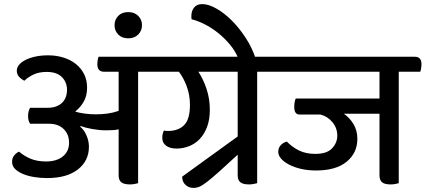

<svg xmlns="http://www.w3.org/2000/svg" viewBox="-20 -889 2077 937"><path d="M654 -539V5Q646 7 636 9Q626 11 614 11Q585 11 572 0.5Q559 -10 559 -33V-258Q547 -255 532 -254Q517 -253 497 -253Q465 -253 429.5 -259.5Q394 -266 373 -274L371 -271Q390 -256 402 -228.5Q414 -201 414 -173Q414 -104 360 -62Q306 -20 210 -20Q177 -20 146.5 -25Q116 -30 92 -40Q68 -50 53.5 -64.5Q39 -79 39 -99Q39 -119 50 -131.5Q61 -144 73 -149Q97 -128 129 -114.5Q161 -101 205 -101Q256 -101 286.5 -125.5Q317 -150 317 -192Q317 -234 290.5 -259.5Q264 -285 220 -285H127Q122 -293 119.5 -301.5Q117 -310 117 -323Q117 -347 127 -363H213Q257 -363 282 -386.5Q307 -410 307 -451Q307 -488 282 -513Q257 -538 208 -538Q170 -538 143 -525Q116 -512 99 -495Q83 -503 72.5 -515Q62 -527 62 -544Q62 -559 73 -572.5Q84 -586 104.5 -596.5Q125 -607 153 -613Q181 -619 215 -619Q255 -619 290 -608Q325 -597 350.5 -576.5Q376 -556 390.5 -527Q405 -498 405 -461Q405 -420 387.5 -391Q370 -362 347 -345Q354 -342 365.5 -339.5Q377 -337 391 -335Q405 -333 420 -332Q435 -331 447 -331Q478 -331 506 -335Q534 -339 559 -348V-539H487Q455 -539 455 -577Q455 -585 456.5 -594.5Q458 -604 461 -612H732Q765 -612 765 -575Q765 -567 763 -557Q761 -547 759 -539Z M539 -766Q539 -793 557 -811.5Q575 -830 606 -830Q636 -830 654.5 -811.5Q673 -793 673 -766Q673 -739 654.5 -720.5Q636 -702 606 -702Q575 -702 557 -720.5Q539 -739 539 -766Z M1140 -223V-539H948Q972 -503 988 -455Q1004 -407 1004 -353Q1004 -305 990.5 -269.5Q977 -234 954.5 -210.5Q932 -187 902.5 -175.5Q873 -164 842 -164Q809 -164 790.5 -178Q772 -192 772 -216Q772 -227 774 -235.5Q776 -244 780 -252Q788 -250 794.5 -250Q801 -250 807 -250Q854 -252 880.5 -280.5Q907 -309 907 -377Q907 -425 891.5 -467Q876 -509 853 -539H736Q704 -539 704 -577Q704 -585 705.5 -594.5Q707 -604 710 -612H1313Q1345 -612 1345 -575Q1345 -567 1343.5 -557Q1342 -547 1339 -539H1235V5Q1227 7 1217 9Q1207 11 1195 11Q1166 11 1153 0.5Q1140 -10 1140 -33V-134Q1084 -82 1048.5 -50.5Q1013 -19 990.5 -1.5Q968 16 953.5 22Q939 28 924 28Q901 28 885 13Q869 -2 869 -27Z M1144 -602Q1129 -639 1102.5 -671Q1076 -703 1044 -728.5Q1012 -754 978 -771Q944 -788 915 -795Q914 -798 914 -802.5Q914 -807 914 -812Q914 -836 927.5 -852.5Q941 -869 967 -869Q998 -869 1036.5 -847Q1075 -825 1111.5 -788.5Q1148 -752 1179.5 -703.5Q1211 -655 1228 -602Z M1926 -539V5Q1918 7 1908.5 9Q1899 11 1886 11Q1857 11 1844.5 0.5Q1832 -10 1832 -33V-334H1658Q1686 -315 1705 -283.5Q1724 -252 1724 -211Q1724 -143 1672 -100Q1620 -57 1522 -57Q1484 -57 1450.5 -64.5Q1417 -72 1392 -85Q1367 -98 1352.5 -114Q1338 -130 1338 -148Q1338 -168 1350.5 -181Q1363 -194 1380 -198Q1407 -170 1440.5 -154Q1474 -138 1519 -138Q1575 -138 1600.5 -165Q1626 -192 1626 -227Q1626 -264 1602.5 -292.5Q1579 -321 1544 -330H1442Q1416 -330 1416 -367Q1416 -391 1423 -408H1832V-539H1316Q1284 -539 1284 -577Q1284 -585 1285.5 -594.5Q1287 -604 1290 -612H2005Q2037 -612 2037 -575Q2037 -567 2035.5 -557Q2034 -547 2031 -539Z"/></svg>

Font: Baloo 2 Medium
Style: Regular
Weight: 500
Designer: Sarang Kulkarni and Ek Type
Foundry: Ek Type
Version: Version 1.640;hotconv 1.0.111;makeotfexe 2.5.65597; ttfautoh